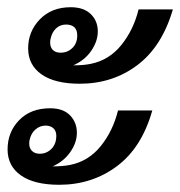

<svg xmlns="http://www.w3.org/2000/svg" viewBox="-20 -529 499 532"><path d="M176 -509Q212 -509 231.5 -490Q251 -471 251 -442Q251 -415 233 -388.5Q215 -362 183 -348Q212 -348 231 -352Q282 -362 316 -404Q350 -446 364 -503H459Q429 -400 360.5 -348.5Q292 -297 201 -297Q132 -297 95 -323Q58 -349 58 -395Q58 -442 90.5 -475.5Q123 -509 176 -509ZM119 -411Q119 -398 126.5 -390.5Q134 -383 148 -383Q167 -383 180.5 -396Q194 -409 194 -431Q194 -446 186 -453.5Q178 -461 163 -461Q147 -461 135.5 -450.5Q124 -440 120 -421Q119 -417 119 -411ZM119 -229Q155 -229 174 -209.5Q193 -190 193 -161Q193 -134 175 -108Q157 -82 126 -68Q154 -68 174 -72Q225 -82 259 -124Q293 -166 307 -223H402Q373 -120 304 -68.5Q235 -17 144 -17Q75 -17 38 -43Q1 -69 1 -115Q1 -163 33 -196Q65 -229 119 -229ZM61 -131Q61 -118 69 -110.5Q77 -103 90 -103Q109 -103 122.5 -116.5Q136 -130 136 -153Q136 -166 128 -173.5Q120 -181 106 -181Q91 -181 78.5 -170.5Q66 -160 62 -141Q61 -138 61 -131Z"/></svg>

Font: Trirong
Style: Bold Italic
Weight: 700
Italic angle: -12°
Designer: Katatrad Team
Foundry: CadsonDemak
Version: Version 1.001